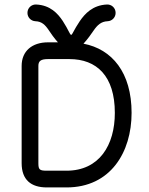

<svg xmlns="http://www.w3.org/2000/svg" viewBox="-20 -820 651 840"><path d="M189.9 -561.5H283.7C402.8 -561.5 482.4 -487.8 482.4 -326.2C482.4 -185.1 414.6 -73.2 271 -73.2H185.1C153.3 -73.2 147.9 -77.6 147.9 -106V-531.7C147.9 -552.7 158.2 -561.5 189.9 -561.5ZM450.7 -727.1C470.7 -728 485.8 -744.1 485.8 -763.7C485.8 -786.1 467.3 -801.3 447.8 -800.3C385.3 -797.4 351.1 -759.8 329.1 -727.5C302.7 -688.5 296.4 -667.5 291.5 -667.5C285.6 -667.5 280.8 -688 254.4 -728.5C232.9 -760.7 200.2 -797.4 138.2 -800.3C118.7 -801.3 100.1 -786.1 100.1 -763.7C100.1 -744.1 115.2 -728 135.3 -727.1C162.1 -726.1 177.2 -711.9 192.9 -688.5C202.1 -674.3 217.3 -652.8 233.4 -634.8H189.9C120.6 -634.8 74.7 -596.7 74.7 -531.7V-106C74.7 -33.7 115.2 0 185.1 0H271C463.4 0 555.7 -153.8 555.7 -326.2C555.7 -502.9 470.2 -605 345.2 -628.9C363.3 -648.4 379.4 -671.4 389.6 -686.5C405.8 -710 422.4 -726.1 450.7 -727.1Z"/></svg>

Font: Velvelyne
Style: Regular
Weight: 400
Designer: Manon Van der Borght et Mariel Nils
Foundry: Velvetyne
Version: Version 1.070;Glyphs 3.3.1 (3343)